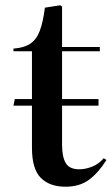

<svg xmlns="http://www.w3.org/2000/svg" viewBox="-20 -693 425 727"><path d="M228 14Q168 14 134.5 -19.5Q101 -53 101 -134V-293H31L36 -318H101V-499H31V-509Q71 -512 94.5 -527.5Q118 -543 130.5 -576Q143 -609 150 -664L208 -673L215 -668V-515H358V-499H215V-318H353V-293H215V-145Q215 -99 229 -75.5Q243 -52 280 -52Q304 -52 329 -62Q354 -72 373 -94L383 -87Q352 -38 316.5 -12Q281 14 228 14Z"/></svg>

Font: Literata 72pt Medium
Style: Regular
Weight: 500
Designer: Latin by Veronika Burian and Jose Scaglione. Greek by Irene Vlachou. Cyrillic by Vera Evstafieva.
Foundry: TypeTogether
Version: Version 3.002